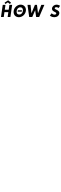

<svg xmlns="http://www.w3.org/2000/svg" viewBox="-20 -1158 4163 13097"><path d="M291.7 -976 346.6 -885 515.7 -997 652.6 -885 733.7 -976 536 -1138ZM283.3 -331H549.3L501.6 0H689.6L808.4 -825H620.4L573 -496H307L354.4 -825H166.4L47.6 0H235.6Z M1201.8 -459 1188 -363H1464L1477.8 -459ZM913.2 -413C878.4 -172 1023.5 15 1267.5 15C1504.5 15 1709.4 -172 1744.2 -413C1778.9 -654 1619.7 -840 1390.7 -840C1163.7 -840 947.9 -654 913.2 -413ZM1116.2 -413C1133.9 -536 1219.6 -659 1364.6 -659C1510.6 -659 1558.9 -536 1541.2 -413C1523.5 -290 1443.7 -167 1293.7 -167C1139.7 -167 1098.5 -290 1116.2 -413Z M2444.6 0H2652.6L3006.5 -825H2798.5L2575.9 -259H2570.9L2502.5 -825H2360.5L2128.9 -259H2123.9L2064.5 -825H1855.5L1971.6 0H2180.6L2379.3 -463Z M3061 -35ZM3158 -35ZM3195 11919Z M3832.4 -840C3699.4 -840 3549.2 -742 3527.1 -588C3514.7 -502 3561.6 -425 3653.5 -376C3744.4 -327 3828.6 -300 3819.9 -240C3808.8 -163 3730.2 -159 3689.2 -159C3597.2 -159 3500.6 -252 3500.6 -252L3383.9 -94C3383.9 -94 3485.2 15 3678.2 15C3839.2 15 3999.1 -54 4027.5 -251C4043.1 -359 3953.3 -437 3866.9 -476C3778.7 -516 3705.4 -549 3712.1 -595C3718.5 -640 3756.7 -669 3820.7 -669C3905.7 -669 3979.5 -612 3979.5 -612L4077.1 -762C4077.1 -762 3982.4 -840 3832.4 -840Z"/></svg>

Font: Hussar Paneuropjskich
Style: UpCsObl
Weight: 400
Designer: Mew Too, Robert Jablonski
Foundry: Cannot Into Space Fonts
Version: Version 1